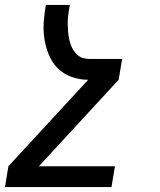

<svg xmlns="http://www.w3.org/2000/svg" viewBox="-27 -540 647 775"><path d="M-7 215 7 131 329 -218Q294 -218 262 -229.5Q230 -241 207 -263.5Q184 -286 171 -317Q158 -348 152.5 -381.5Q147 -415 149.5 -450Q152 -485 158 -520H255Q252 -506 250 -492.5Q248 -479 247 -465Q246 -451 246.5 -437.5Q247 -424 248 -411Q249 -398 251.5 -385Q254 -372 258.5 -359.5Q263 -347 270 -336.5Q277 -326 286.5 -317.5Q296 -309 309 -305.5Q322 -302 335 -302H466L452 -218L130 131H437L423 215Z"/></svg>

Font: Iosevka Medium Extended
Style: Italic
Weight: 500
Width: 7
Italic angle: -9°
Monospace: yes
Designer: Belleve Invis
Foundry: Belleve Invis
Version: Version 32.5.0; ttfautohint (v1.8.4)